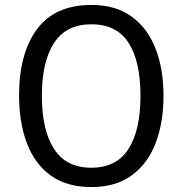

<svg xmlns="http://www.w3.org/2000/svg" viewBox="-20 -745 736 775"><path d="M640 -358Q640 -250 608 -167Q576 -84 511.5 -37Q447 10 349 10Q248 10 183.5 -37.5Q119 -85 88 -168.5Q57 -252 57 -359Q57 -530 129.5 -627.5Q202 -725 349 -725Q447 -725 511.5 -678Q576 -631 608 -548.5Q640 -466 640 -358ZM149 -358Q149 -220 198 -144Q247 -68 348 -68Q450 -68 498.5 -143.5Q547 -219 547 -358Q547 -497 499 -572Q451 -647 349 -647Q247 -647 198 -571.5Q149 -496 149 -358Z"/></svg>

Font: Noto Sans Hebrew SemiCondensed
Style: Regular
Weight: 400
Width: 4
Designer: Monotype Design Team
Foundry: Monotype Imaging Inc.
Version: Version 2.004; ttfautohint (v1.8.4.7-5d5b)